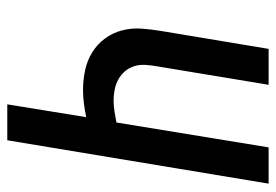

<svg xmlns="http://www.w3.org/2000/svg" viewBox="-138 -638 775 540"><g transform="rotate(-90 250.0 -367.5)"><path d="M4 0 126 -735H227L191 -513Q210 -517 229 -519.5Q248 -522 267 -522Q296 -522 323.5 -516Q351 -510 373.5 -496Q396 -482 412 -460.5Q428 -439 435 -412.5Q442 -386 440 -357.5Q438 -329 433 -300L383 0H282L334 -314Q337 -331 338 -347Q339 -363 334.5 -377.5Q330 -392 320.5 -403.5Q311 -415 297.5 -422.5Q284 -430 268.5 -433Q253 -436 237 -436Q222 -436 207 -433.5Q192 -431 176 -428L106 0Z"/></g></svg>

Font: Iosevka SS04 Semibold Oblique
Style: Regular
Weight: 600
Italic angle: -9°
Monospace: yes
Designer: Belleve Invis
Foundry: Belleve Invis
Version: Version 19.0.0; ttfautohint (v1.8.4)